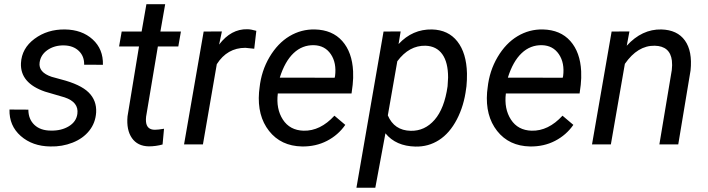

<svg xmlns="http://www.w3.org/2000/svg" viewBox="-20 -676 3317 899"><path d="M342.3 -143.1Q349.6 -197.8 282.2 -220.2L190.4 -247.1Q74.2 -287.1 78.1 -379.9Q81.5 -449.7 141.8 -494.4Q202.1 -539.1 283.7 -538.1Q363.8 -537.1 413.8 -491.5Q463.9 -445.8 461.9 -372.6L374 -373Q375 -412.6 349.1 -437.5Q323.2 -462.4 280.3 -463.4Q234.4 -464.4 201.2 -440.9Q170.4 -418.9 165.5 -383.3Q159.2 -337.4 221.7 -316.4L266.1 -304.2Q356.9 -280.8 395 -243.2Q433.1 -205.6 430.2 -149.9Q427.2 -100.6 397.9 -64Q368.7 -27.3 319.8 -8.1Q271 11.2 215.8 9.8Q131.8 8.8 77.1 -39.3Q22.5 -87.4 24.4 -163.1L112.8 -162.6Q112.8 -118.2 141.1 -91.3Q169.4 -64.5 218.8 -64.5Q267.1 -63.5 302.2 -84.7Q337.4 -106 342.3 -143.1Z M753.4 -656.2 731 -528.3H827.1L814.9 -458.5H719.2L664.1 -129.9Q662.6 -117.2 663.6 -106.4Q667 -68.4 705.1 -68.4Q721.2 -68.4 748 -73.2L741.2 0.5Q709.5 9.3 676.8 9.3Q624 8.3 597.7 -29.5Q571.3 -67.4 577.1 -131.3L630.9 -458.5H537.6L549.8 -528.3H643.1L665.5 -656.2Z M1170.4 -447.8 1128.9 -452.1Q1043.9 -452.1 995.1 -375.5L930.2 0H841.8L933.6 -528.3L1019 -528.8L1005.9 -467.3Q1062 -541 1138.2 -539.1Q1154.3 -539.1 1180.2 -531.7Z M1394 9.8Q1295.4 7.8 1239.7 -63Q1184.1 -133.8 1192.9 -244.1L1195.3 -265.1Q1203.6 -343.8 1241.9 -408.7Q1280.3 -473.6 1335.4 -506.6Q1390.6 -539.6 1454.6 -538.1Q1536.1 -536.1 1582.5 -483.9Q1628.9 -431.6 1633.3 -342.3Q1634.8 -310.5 1631.3 -278.8L1626 -238.3H1280.8Q1272 -166.5 1304.4 -116.2Q1336.9 -65.9 1401.4 -64Q1479.5 -62 1545.9 -134.3L1596.7 -91.3Q1563.5 -43.5 1511 -16.4Q1458.5 10.7 1394 9.8ZM1450.2 -464.4Q1395.5 -465.8 1354.7 -427.2Q1314 -388.7 1290 -312.5L1546.9 -312L1548.8 -319.8Q1556.6 -381.3 1529.1 -422.1Q1501.5 -462.9 1450.2 -464.4Z M2162.6 -261.7Q2152.8 -181.2 2119.1 -116.7Q2085.4 -52.2 2035.6 -20.3Q1985.8 11.7 1925.3 10.3Q1833.5 8.3 1784.7 -51.8L1737.3 203.1H1648.9L1775.9 -528.3L1856 -528.8L1846.2 -469.7Q1911.6 -540 2002.9 -538.1Q2079.1 -536.1 2121.6 -481.9Q2164.1 -427.7 2166.5 -332.5Q2167 -301.3 2164.1 -272ZM2075.7 -272 2078.1 -313Q2078.1 -384.3 2051 -422.1Q2023.9 -460 1972.7 -461.9Q1896 -463.9 1840.3 -389.2L1795.9 -135.7Q1825.7 -65.4 1902.8 -63.5Q1968.8 -62 2014.9 -115Q2061 -168 2075.7 -272Z M2461.9 9.8Q2363.3 7.8 2307.6 -63Q2252 -133.8 2260.7 -244.1L2263.2 -265.1Q2271.5 -343.8 2309.8 -408.7Q2348.1 -473.6 2403.3 -506.6Q2458.5 -539.6 2522.5 -538.1Q2604 -536.1 2650.4 -483.9Q2696.8 -431.6 2701.2 -342.3Q2702.6 -310.5 2699.2 -278.8L2693.8 -238.3H2348.6Q2339.8 -166.5 2372.3 -116.2Q2404.8 -65.9 2469.2 -64Q2547.4 -62 2613.8 -134.3L2664.6 -91.3Q2631.3 -43.5 2578.9 -16.4Q2526.4 10.7 2461.9 9.8ZM2518.1 -464.4Q2463.4 -465.8 2422.6 -427.2Q2381.8 -388.7 2357.9 -312.5L2614.7 -312L2616.7 -319.8Q2624.5 -381.3 2596.9 -422.1Q2569.3 -462.9 2518.1 -464.4Z M2927.2 -528.8 2914.6 -461.9Q2985.8 -540 3076.7 -538.1Q3151.4 -536.1 3187 -486.3Q3222.7 -436.5 3213.4 -346.2L3155.8 0H3067.4L3125.5 -347.7Q3128.4 -371.6 3126 -392.1Q3117.7 -460.4 3045.4 -461.9Q2965.8 -463.4 2905.8 -377L2840.3 0H2752L2843.8 -528.3Z"/></svg>

Font: Roboto
Style: Italic
Weight: 400
Italic angle: -12°
Designer: Google
Version: Version 2.134; 2016; ttfautohint (v1.6)